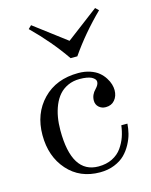

<svg xmlns="http://www.w3.org/2000/svg" viewBox="-109 -781 678 860"><g transform="rotate(-15 229.5 -350.5)"><path d="M104.5 -694.8 119.1 -709 267.6 -596.7 416 -709 430.7 -694.8Q345.7 -611.3 283.2 -520.5H252Q189.5 -611.3 104.5 -694.8ZM41 -219.7Q41 -319.3 103 -383.3Q165 -447.3 267.6 -447.3Q297.4 -447.3 321.8 -439Q346.2 -430.7 361.3 -418Q376.5 -405.3 386.7 -389.2Q397 -373 401.1 -358.6Q405.3 -344.2 405.3 -331.5Q405.3 -304.2 389.9 -285.9Q374.5 -267.6 348.1 -267.6Q329.1 -267.6 316.2 -279.3Q303.2 -291 303.2 -309.6Q303.2 -336.9 324.2 -357.9Q339.8 -374 339.8 -387.7Q339.8 -391.1 338.4 -394.8Q336.9 -398.4 332 -403.1Q327.1 -407.7 319.6 -411.4Q312 -415 298.1 -417.5Q284.2 -419.9 266.6 -419.9Q236.3 -419.9 212.2 -408.9Q188 -397.9 171.6 -379.4Q155.3 -360.8 144.5 -335Q133.8 -309.1 128.9 -280.5Q124 -252 124 -219.7Q124 -19.5 248 -19.5Q284.7 -19.5 312.5 -33.4Q340.3 -47.4 356.7 -70.8Q373 -94.2 381.6 -118.9Q390.1 -143.6 393.6 -171.4H421.9Q420.4 -148.9 414.8 -126.2Q409.2 -103.5 396 -78.9Q382.8 -54.2 364 -35.4Q345.2 -16.6 315.2 -4.4Q285.2 7.8 248 7.8Q154.8 7.8 97.9 -56.4Q41 -120.6 41 -219.7Z"/></g></svg>

Font: Theano Modern
Style: Regular
Weight: 400
Designer: Alexey Kryukov
Version: Version 2.00